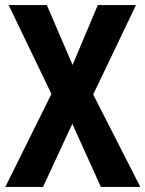

<svg xmlns="http://www.w3.org/2000/svg" viewBox="-20 -734 571 754"><path d="M531 0H376L264 -248L149 0H1L182 -365L14 -714H164L265 -479L364 -714H514L346 -363Z"/></svg>

Font: Noto Sans Condensed
Style: Bold
Weight: 700
Width: 3
Designer: Monotype Design Team
Foundry: Monotype Imaging Inc.
Version: Version 2.013; ttfautohint (v1.8.4.7-5d5b)